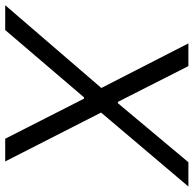

<svg xmlns="http://www.w3.org/2000/svg" viewBox="-60 -702 726 719"><g transform="rotate(90 302.5 -343.0)"><path d="M-37 0 273 -360 106 -686H191L325 -422H330L551 -686H642L365 -359L548 0H463L313 -295H308L56 0Z"/></g></svg>

Font: Archivo SemiCondensed Light
Style: Italic
Weight: 300
Width: 4
Italic angle: -10°
Designer: Hector Gatti
Foundry: Omnibus-Type
Version: Version 2.001